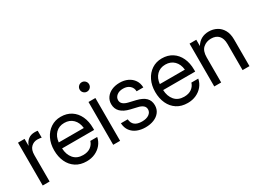

<svg xmlns="http://www.w3.org/2000/svg" viewBox="-38 -1360 2687 2002"><g transform="rotate(-30 1306.0 -358.5)"><path d="M61.5 0V-515.6H140.6V-434.6H142.6Q156.7 -474.6 187.5 -499Q218.3 -523.4 266.6 -523.4Q277.8 -523.4 287.4 -522.5Q296.9 -521.5 301.8 -520.5V-437.5Q296.9 -439 283 -441.2Q269 -443.4 251 -443.4Q208 -443.4 176.3 -413.1Q144.5 -382.8 144.5 -317.4V0Z M586.9 11.7Q511.2 11.7 457.8 -22.9Q404.3 -57.6 376 -118.4Q347.7 -179.2 347.7 -256.8Q347.7 -335.4 377.4 -396.5Q407.2 -457.5 460 -492.4Q512.7 -527.3 581.1 -527.3Q652.8 -527.3 705.6 -493.2Q758.3 -459 786.9 -397.9Q815.4 -336.9 815.4 -256.8V-233.9H429.7Q432.6 -158.2 473.1 -110.8Q513.7 -63.5 586.9 -63.5Q642.1 -63.5 677 -88.9Q711.9 -114.3 723.6 -154.3H806.6Q796.9 -105 766.1 -67.6Q735.4 -30.3 689.2 -9.3Q643.1 11.7 586.9 11.7ZM430.7 -305.2H732.4Q725.6 -373 685.1 -413.1Q644.5 -453.1 581.1 -453.1Q517.6 -453.1 477.5 -413.1Q437.5 -373 430.7 -305.2Z M910.2 0V-515.6H993.2V0ZM951.7 -616.2Q928.2 -616.2 911.6 -632.8Q895 -649.4 895 -672.9Q895 -696.3 911.6 -712.9Q928.2 -729.5 951.7 -729.5Q975.1 -729.5 991.7 -712.9Q1008.3 -696.3 1008.3 -672.9Q1008.3 -649.4 991.7 -632.8Q975.1 -616.2 951.7 -616.2Z M1295.9 11.7Q1240.7 11.7 1195.8 -6.3Q1150.9 -24.4 1123 -61.3Q1095.2 -98.1 1091.8 -154.3H1173.8Q1182.6 -59.6 1293.9 -59.6Q1347.7 -59.6 1378.7 -82Q1409.7 -104.5 1409.7 -138.7Q1409.7 -168 1388.2 -185.5Q1366.7 -203.1 1332 -210.9L1249 -230.5Q1103.5 -264.6 1103.5 -377Q1103.5 -420.9 1127.2 -454.8Q1150.9 -488.8 1193.1 -508.1Q1235.4 -527.3 1290.5 -527.3Q1344.2 -527.3 1387 -507.1Q1429.7 -486.8 1454.8 -449.7Q1480 -412.6 1481.4 -361.3H1400.4Q1399.9 -402.3 1370.1 -429.2Q1340.3 -456.1 1290.5 -456.1Q1243.2 -456.1 1214.8 -433.1Q1186.5 -410.2 1186.5 -377Q1186.5 -347.7 1208 -329.8Q1229.5 -312 1266.6 -303.2L1349.6 -283.7Q1423.8 -266.1 1458.5 -231.2Q1493.2 -196.3 1493.2 -140.6Q1493.2 -92.8 1467.3 -58.6Q1441.4 -24.4 1396.7 -6.3Q1352.1 11.7 1295.9 11.7Z M1803.7 11.7Q1728 11.7 1674.6 -22.9Q1621.1 -57.6 1592.8 -118.4Q1564.5 -179.2 1564.5 -256.8Q1564.5 -335.4 1594.2 -396.5Q1624 -457.5 1676.8 -492.4Q1729.5 -527.3 1797.9 -527.3Q1869.6 -527.3 1922.4 -493.2Q1975.1 -459 2003.7 -397.9Q2032.2 -336.9 2032.2 -256.8V-233.9H1646.5Q1649.4 -158.2 1689.9 -110.8Q1730.5 -63.5 1803.7 -63.5Q1858.9 -63.5 1893.8 -88.9Q1928.7 -114.3 1940.4 -154.3H2023.4Q2013.7 -105 1982.9 -67.6Q1952.1 -30.3 1906 -9.3Q1859.9 11.7 1803.7 11.7ZM1647.5 -305.2H1949.2Q1942.4 -373 1901.9 -413.1Q1861.3 -453.1 1797.9 -453.1Q1734.4 -453.1 1694.3 -413.1Q1654.3 -373 1647.5 -305.2Z M2210 -301.8V0H2127V-515.6H2208V-439.9Q2234.9 -483.9 2273.7 -504.6Q2312.5 -525.4 2361.3 -525.4Q2413.6 -525.4 2456.5 -502.7Q2499.5 -480 2525.1 -434.6Q2550.8 -389.2 2550.8 -320.3V0H2467.8V-314.5Q2467.8 -381.3 2435.8 -415.3Q2403.8 -449.2 2345.7 -449.2Q2289.6 -449.2 2249.8 -414.6Q2210 -379.9 2210 -301.8Z"/></g></svg>

Font: Inter Display
Style: Regular
Weight: 400
Designer: Rasmus Andersson
Foundry: rsms
Version: Version 4.001;git-9221beed3